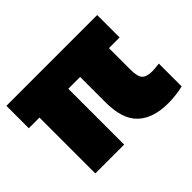

<svg xmlns="http://www.w3.org/2000/svg" viewBox="-122 -747 954 954"><g transform="rotate(-45 354.5 -270.0)"><path d="M80.5 0V-392.5H5.5V-550H643.5V-392.5H568.5V-240.5Q568.5 -193 584 -175.8Q599.5 -158.5 640 -158.5Q651 -158.5 662.8 -159.8Q674.5 -161 689.5 -163V-2.5Q668 3 639.2 6.5Q610.5 10 583 10Q478 10 422 -42.8Q366 -95.5 366 -213V-392.5H283V0Z"/></g></svg>

Font: Encode Sans Semi Condensed Black
Style: Regular
Weight: 900
Width: 4
Designer: Multiple Designers
Foundry: Impallari Type
Version: Version 3.000; ttfautohint (v1.8.3) -l 8 -r 50 -G 200 -x 14 